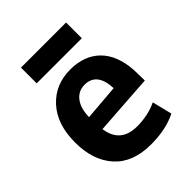

<svg xmlns="http://www.w3.org/2000/svg" viewBox="-213 -855 993 993"><g transform="rotate(-45 284.0 -358.5)"><path d="M519 -237 186 -214Q203 -97 323 -97Q404 -97 468 -128L495 -19Q419 20 308 20Q176 20 106.5 -57Q37 -134 37 -265Q37 -398 106.5 -474Q176 -550 286 -550Q388 -550 448.5 -490.5Q509 -431 517 -318Q517 -309 518 -283Q519 -257 519 -237ZM377 -323Q372 -442 283 -442Q237 -442 209.5 -406Q182 -370 181 -307ZM443 -622H113V-737H443Z"/></g></svg>

Font: Repo
Style: Bold
Weight: 700
Designer: Stefan Peev
Foundry: Context Ltd
Version: Version 001.000